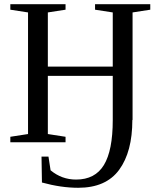

<svg xmlns="http://www.w3.org/2000/svg" viewBox="-20 -675 762 911"><path d="M609 -106H608Q608 45 545.5 130.5Q483 216 351 216Q270 216 179 191L177 68H210L220 133Q273 177 341 177Q431 177 473 108Q515 39 515 -105V-315H207V-39L291 -26V0H29V-26L113 -39V-616L29 -629V-655H291V-629L207 -616V-359H515V-616L431 -629V-655H693V-629L609 -616Z"/></svg>

Font: Libra Serif Modern
Style: Regular
Weight: 400
Designer: Stefan Peev, Context Ltd
Foundry: Stefan Peev, Context Ltd
Version: Version 1.000